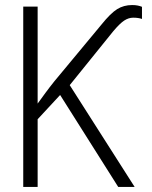

<svg xmlns="http://www.w3.org/2000/svg" viewBox="-20 -740 603 760"><path d="M72 0V-714H129V-330Q145 -352 160 -372.5Q175 -393 195 -418L381 -642Q418 -688 444 -704Q470 -720 503 -720Q516 -720 525.5 -718Q535 -716 542 -713V-665Q528 -670 507 -670Q489 -670 471.5 -658.5Q454 -647 428 -616L256 -403L513 0H448L218 -364L129 -268V0Z"/></svg>

Font: Noto Sans Mono SemiCondensed Light
Style: Regular
Weight: 300
Width: 4
Designer: Monotype Design Team
Foundry: Monotype Imaging Inc.
Version: Version 2.014; ttfautohint (v1.8.4.7-5d5b)